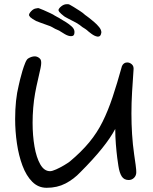

<svg xmlns="http://www.w3.org/2000/svg" viewBox="-20 -943 728 913"><path d="M318 -771Q305 -771 288.5 -780.5Q272 -790 265 -795Q263 -797 256.5 -799.5Q250 -802 242 -806Q235 -810 227 -814.5Q219 -819 209 -822Q187 -830 167.5 -837Q148 -844 145 -847L132 -855Q130 -857 128 -858.5Q126 -860 124 -861Q120 -866 118 -870Q117 -878 128.5 -890Q140 -902 152 -903Q158 -904 160.5 -904.5Q163 -905 167 -903Q171 -902 187 -895Q203 -888 219 -880.5Q235 -873 240 -869Q246 -865 253.5 -861.5Q261 -858 268 -853Q279 -847 294 -837.5Q309 -828 321 -817Q333 -806 334 -794V-788Q334 -771 318 -771ZM443 -769Q430 -771 414.5 -782.5Q399 -794 393 -800Q391 -802 385.5 -805.5Q380 -809 372 -814Q366 -819 358.5 -824.5Q351 -830 342 -835Q321 -846 302.5 -855.5Q284 -865 282 -868L270 -878Q268 -881 266.5 -882Q265 -883 263 -885Q259 -890 258 -895Q259 -903 271.5 -913Q284 -923 297 -923Q303 -923 305 -923Q307 -923 311 -921Q315 -919 330 -910Q345 -901 360 -891Q375 -881 379 -877Q384 -872 391 -867.5Q398 -863 405 -857Q414 -850 427.5 -838.5Q441 -827 451.5 -814Q462 -801 462 -789L461 -784Q458 -767 443 -769ZM202 -50Q162 -50 133.5 -78.5Q105 -107 87 -155Q69 -203 60.5 -261Q52 -319 52 -377Q52 -469 69 -537Q71 -546 75.5 -565Q80 -584 86.5 -605.5Q93 -627 100 -644Q107 -661 114 -665Q122 -670 130 -672.5Q138 -675 145 -675Q155 -675 164 -669Q170 -665 173 -660Q176 -655 176 -644Q176 -635 173 -620Q168 -595 160.5 -564Q153 -533 147 -500Q141 -467 138 -430.5Q135 -394 135 -359Q135 -299 144 -246.5Q153 -194 171.5 -161.5Q190 -129 218 -129Q228 -129 247 -137.5Q266 -146 284.5 -157Q303 -168 312 -175Q367 -221 404.5 -266.5Q442 -312 468 -364.5Q494 -417 515.5 -481.5Q537 -546 560 -629Q568 -646 585 -646Q597 -646 607 -637Q617 -628 615 -611Q611 -556 608 -504.5Q605 -453 605 -403Q605 -354 608 -305.5Q611 -257 618 -208Q623 -175 625 -159Q627 -143 627.5 -136.5Q628 -130 628 -124Q628 -108 617.5 -97.5Q607 -87 592 -87Q570 -87 559 -104Q548 -121 543 -154Q541 -165 537.5 -192.5Q534 -220 531 -257Q528 -294 528 -330Q484 -246 363 -125Q331 -91 291.5 -70.5Q252 -50 202 -50ZM318 -771Q305 -771 288.5 -780.5Q272 -790 265 -795Q263 -797 256.5 -799.5Q250 -802 242 -806Q235 -810 227 -814.5Q219 -819 209 -822Q187 -830 167.5 -837Q148 -844 145 -847L132 -855Q130 -857 128 -858.5Q126 -860 124 -861Q120 -866 118 -870Q117 -878 128.5 -890Q140 -902 152 -903Q158 -904 160.5 -904.5Q163 -905 167 -903Q171 -902 187 -895Q203 -888 219 -880.5Q235 -873 240 -869Q246 -865 253.5 -861.5Q261 -858 268 -853Q279 -847 294 -837.5Q309 -828 321 -817Q333 -806 334 -794V-788Q334 -771 318 -771Z"/></svg>

Font: Fuzzy Bubbles
Style: Regular
Weight: 400
Designer: Robert E. Leuschke
Foundry: Robert E. Leuschke
Version: Version 1.010; ttfautohint (v1.8.3)